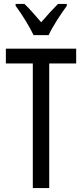

<svg xmlns="http://www.w3.org/2000/svg" viewBox="-20 -963 421 983"><path d="M322 -943H277C243 -908 225 -889 191 -849C161 -883 130 -920 105 -943H60V-933C95 -886 131 -827 152 -783H229C250 -829 292 -892 322 -933ZM232 0V-638H370V-714H10V-638H148V0Z"/></svg>

Font: Noto Sans UI Condensed
Style: Regular
Weight: 400
Width: 3
Designer: Monotype Design Team
Foundry: Monotype Imaging Inc.
Version: Version 1.901